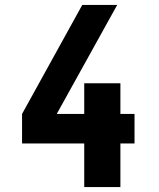

<svg xmlns="http://www.w3.org/2000/svg" viewBox="-20 -755 640 775"><path d="M320 0V-176H69V-295L312 -735H453L209 -295H320V-419H466V-295H523V-176H466V0Z"/></svg>

Font: Iosevka Heavy Extended
Style: Regular
Weight: 900
Width: 7
Monospace: yes
Designer: Belleve Invis
Foundry: Belleve Invis
Version: Version 32.5.0; ttfautohint (v1.8.4)